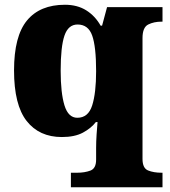

<svg xmlns="http://www.w3.org/2000/svg" viewBox="-20 -566 713 807"><path d="M278 221V160H304Q336 160 360 151Q384 142 384 105V56Q384 29 386 -1Q388 -31 390 -53H383Q363 -27 328.5 -8.5Q294 10 240 10Q145 10 92 -57.5Q39 -125 39 -270Q39 -414 93.5 -480Q148 -546 253 -546Q305 -546 342.5 -522.5Q380 -499 403 -458H409L430 -536H663V-475H659Q627 -475 603 -463Q579 -451 579 -406V102Q579 141 602.5 150.5Q626 160 659 160H663V221ZM305 -71Q351 -71 367.5 -123Q384 -175 384 -267Q384 -370 367.5 -416.5Q351 -463 306 -463Q267 -463 251 -416.5Q235 -370 235 -269Q235 -175 251 -123Q267 -71 305 -71Z"/></svg>

Font: Noto Serif Telugu Black
Style: Regular
Weight: 900
Designer: Jelle Bosma - Monotype Design Team
Foundry: Monotype Imaging Inc.
Version: Version 2.005; ttfautohint (v1.8.4.7-5d5b)